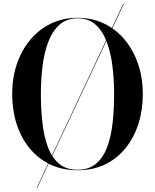

<svg xmlns="http://www.w3.org/2000/svg" viewBox="-20 -850 783 970"><path d="M372 10Q294 10 232.8 -19.5Q171.5 -49 128.8 -101.8Q86 -154.5 63.8 -224.2Q41.5 -294 41.5 -375Q41.5 -456 65 -525.8Q88.5 -595.5 132.2 -648.2Q176 -701 236.8 -730.5Q297.5 -760 372 -760Q446 -760 506.8 -730.5Q567.5 -701 611 -648.2Q654.5 -595.5 678 -525.8Q701.5 -456 701.5 -375Q701.5 -294 679.2 -224.2Q657 -154.5 614.5 -101.8Q572 -49 511 -19.5Q450 10 372 10ZM372 -757.5Q317 -757.5 281 -725.5Q245 -693.5 224.2 -639Q203.5 -584.5 195 -516.2Q186.5 -448 186.5 -375Q186.5 -302 193.8 -233.8Q201 -165.5 220.5 -111Q240 -56.5 276.5 -24.5Q313 7.5 372 7.5Q430.5 7.5 467 -24.5Q503.5 -56.5 523 -111Q542.5 -165.5 549.5 -233.8Q556.5 -302 556.5 -375Q556.5 -448 548 -516.2Q539.5 -584.5 519 -639Q498.5 -693.5 462.8 -725.5Q427 -757.5 372 -757.5ZM602.5 -830H605.5L167.5 100H165Z"/></svg>

Font: Bodoni* 72pt Medium
Style: Regular
Weight: 500
Version: Version 2.3